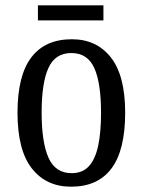

<svg xmlns="http://www.w3.org/2000/svg" viewBox="-20 -694 538 724"><path d="M248 10Q154 10 100 -59Q46 -128 46 -269Q46 -409 98 -477.5Q150 -546 251 -546Q344 -546 398 -477.5Q452 -409 452 -269Q452 -128 400.5 -59Q349 10 248 10ZM250 -41Q291 -41 315 -67Q339 -93 350 -143.5Q361 -194 361 -269Q361 -381 335.5 -437.5Q310 -494 249 -494Q188 -494 162.5 -437.5Q137 -381 137 -269Q137 -157 163 -99Q189 -41 250 -41ZM123 -617V-674H370V-617Z"/></svg>

Font: Noto Serif Condensed
Style: Regular
Weight: 400
Width: 3
Designer: Monotype Design Team
Foundry: Monotype Imaging Inc.
Version: Version 2.015